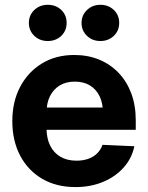

<svg xmlns="http://www.w3.org/2000/svg" viewBox="-20 -760 609 792"><path d="M291.5 11.7Q211.9 11.7 153.3 -22.9Q94.7 -57.6 62.7 -118.9Q30.8 -180.2 30.8 -260.3Q30.8 -340.3 63.2 -401.9Q95.7 -463.4 153.1 -498.3Q210.4 -533.2 286.1 -533.2Q342.3 -533.2 388.7 -514.2Q435.1 -495.1 469 -459.7Q502.9 -424.3 521.5 -374.8Q540 -325.2 540 -263.7V-224.6H84V-316.4H470.2L404.8 -293.9Q404.8 -334 390.9 -362.8Q377 -391.6 351.1 -407.5Q325.2 -423.3 288.6 -423.3Q252.4 -423.3 226.3 -407.5Q200.2 -391.6 186 -363Q171.9 -334.5 171.9 -295.4V-231.9Q171.9 -190.4 186.5 -160.2Q201.2 -129.9 229 -113.5Q256.8 -97.2 295.4 -97.2Q322.8 -97.2 344.5 -105Q366.2 -112.8 381.1 -127.7Q396 -142.6 402.8 -162.6L534.2 -156.7Q523.9 -106.9 490.2 -69.1Q456.5 -31.2 405.3 -9.8Q354 11.7 291.5 11.7ZM394 -590.8Q360.8 -590.8 338.6 -612.3Q316.4 -633.8 316.4 -665.5Q316.4 -697.3 338.9 -718.8Q361.3 -740.2 394 -740.2Q427.2 -740.2 449.5 -719Q471.7 -697.8 471.7 -665.5Q471.7 -633.3 449.5 -612.1Q427.2 -590.8 394 -590.8ZM177.2 -590.8Q143.6 -590.8 121.3 -612.3Q99.1 -633.8 99.1 -665.5Q99.1 -697.3 121.6 -718.8Q144 -740.2 177.2 -740.2Q210.4 -740.2 232.7 -719Q254.9 -697.8 254.9 -665.5Q254.9 -633.3 232.7 -612.1Q210.4 -590.8 177.2 -590.8Z"/></svg>

Font: Inter 28pt
Style: Bold
Weight: 700
Designer: Rasmus Andersson
Foundry: rsms
Version: Version 4.001;git-66647c0bb